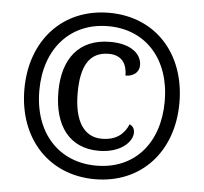

<svg xmlns="http://www.w3.org/2000/svg" viewBox="-52 -780 898 845"><g transform="rotate(5 397.0 -357.5)"><path d="M397 10C601 10 739 -140 739 -357C739 -574 602 -725 397 -725C192 -725 54 -574 54 -358C54 -142 192 10 397 10ZM398 -50C233 -50 120 -170 120 -358C120 -542 230 -666 398 -666C565 -666 674 -543 674 -358C674 -174 568 -50 398 -50ZM403 -116C500 -116 551 -168 551 -209C551 -226 543 -238 529 -244C511 -202 478 -170 412 -170C333 -170 289 -238 289 -361C289 -478 323 -545 411 -545C472 -545 492 -503 492 -456C525 -456 552 -474 552 -507C552 -554 508 -598 413 -598C274 -598 204 -505 204 -360C204 -209 274 -116 403 -116Z"/></g></svg>

Font: Noto Serif Tamil SemiCondensed Black
Style: Regular
Weight: 900
Width: 4
Designer: Indian Type Foundry, Tom Grace, and the Monotype Design Team
Foundry: Monotype Imaging Inc.
Version: Version 2.004